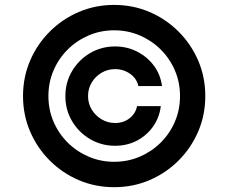

<svg xmlns="http://www.w3.org/2000/svg" viewBox="-20 -759 940 790"><path d="M249 -363.3Q249 -419.9 276.4 -466.3Q303.7 -512.7 350.3 -540.3Q397 -567.9 453.6 -567.9Q502.9 -567.9 544.7 -546.4Q586.4 -524.9 613.5 -488.3Q640.6 -451.7 646.5 -404.8H549.3Q543 -435.5 515.6 -455.1Q488.3 -474.6 453.6 -474.6Q423.3 -474.6 397.9 -459.7Q372.6 -444.8 357.4 -419.7Q342.3 -394.5 342.3 -363.8Q342.3 -333 357.4 -308.1Q372.6 -283.2 397.9 -268.1Q423.3 -252.9 453.6 -252.9Q488.3 -252.9 513.2 -272.5Q538.1 -292 543.9 -322.3H641.6Q636.2 -275.9 610.1 -238.8Q584 -201.7 543.5 -180.4Q502.9 -159.2 453.6 -159.2Q397 -159.2 350.3 -186.8Q303.7 -214.4 276.4 -260.7Q249 -307.1 249 -363.3ZM449.7 11.2Q372.1 11.2 304.2 -17.8Q236.3 -46.9 184.6 -98.6Q132.8 -150.4 103.8 -218.3Q74.7 -286.1 74.7 -363.8Q74.7 -441.4 103.8 -509.3Q132.8 -577.1 184.6 -628.9Q236.3 -680.7 304.2 -709.7Q372.1 -738.8 449.7 -738.8Q527.3 -738.8 595.2 -709.7Q663.1 -680.7 714.8 -628.9Q766.6 -577.1 795.7 -509.3Q824.7 -441.4 824.7 -363.8Q824.7 -286.1 795.7 -218.3Q766.6 -150.4 714.8 -98.6Q663.1 -46.9 595.2 -17.8Q527.3 11.2 449.7 11.2ZM449.7 -93.3Q505.9 -93.3 554.9 -114.3Q604 -135.3 641.4 -172.4Q678.7 -209.5 699.7 -258.5Q720.7 -307.6 720.7 -363.8Q720.7 -419.9 699.7 -469Q678.7 -518.1 641.4 -555.2Q604 -592.3 554.9 -613.3Q505.9 -634.3 449.7 -634.3Q394 -634.3 345 -613.3Q295.9 -592.3 258.5 -555.2Q221.2 -518.1 200.2 -469Q179.2 -419.9 179.2 -363.8Q179.2 -307.6 200.2 -258.5Q221.2 -209.5 258.5 -172.4Q295.9 -135.3 345 -114.3Q394 -93.3 449.7 -93.3Z"/></svg>

Font: Inter 24pt SemiBold
Style: Regular
Weight: 600
Designer: Rasmus Andersson
Foundry: rsms
Version: Version 4.001;git-66647c0bb